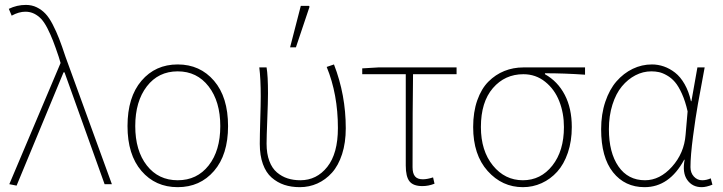

<svg xmlns="http://www.w3.org/2000/svg" viewBox="-20 -754 2958 786"><path d="M47.9 5.9 18.1 0 228 -496.1 220.2 -522Q207 -561.5 196.8 -587.6Q186.5 -613.8 174.1 -638.2Q161.6 -662.6 148.9 -676.3Q136.2 -689.9 119.9 -698Q103.5 -706.1 84 -706.1Q57.1 -706.1 27.8 -689.9L16.1 -717.8Q49.3 -733.9 85.9 -733.9Q110.4 -733.9 130.4 -724.1Q150.4 -714.4 165.8 -698.2Q181.2 -682.1 195.8 -653.8Q210.4 -625.5 221.9 -595.9Q233.4 -566.4 248 -522L438 0H408.2L244.1 -458H240.2Z M502 -237.8Q502 -356.4 559.1 -423.3Q616.2 -490.2 707.5 -490.2Q798.8 -490.2 856.2 -423.3Q913.6 -356.4 913.6 -237.8Q913.6 -120.6 856.2 -54.2Q798.8 12.2 707.5 12.2Q616.2 12.2 559.1 -54.2Q502 -120.6 502 -237.8ZM533.7 -237.8Q533.7 -137.2 581.1 -76.7Q628.4 -16.1 707.5 -16.1Q786.6 -16.1 834.2 -76.7Q881.8 -137.2 881.8 -237.8Q881.8 -338.4 834.2 -400.1Q786.6 -461.9 707.5 -461.9Q628.4 -461.9 581.1 -400.4Q533.7 -338.9 533.7 -237.8Z M1207.5 12.2Q1172.4 12.2 1143.8 2.7Q1115.2 -6.8 1092 -27.1Q1068.8 -47.4 1056.2 -82.5Q1043.5 -117.7 1043.5 -165Q1043.5 -197.3 1045.4 -262.2Q1047.4 -327.1 1047.4 -359.9Q1047.4 -430.2 1041.5 -478H1071.3Q1077.1 -443.8 1077.1 -372.1Q1077.1 -337.9 1074.2 -265.4Q1071.3 -192.9 1071.3 -166Q1071.3 -125 1082.5 -95Q1093.8 -64.9 1113.8 -48.1Q1133.8 -31.2 1157.5 -23.7Q1181.2 -16.1 1209.5 -16.1Q1276.4 -16.1 1319.8 -70.8Q1363.3 -125.5 1363.3 -230Q1363.3 -368.2 1317.4 -480L1347.2 -490.2Q1395.5 -365.7 1395.5 -229Q1395.5 -169.9 1380.4 -123Q1365.2 -76.2 1339.1 -47.1Q1313 -18.1 1279.3 -2.9Q1245.6 12.2 1207.5 12.2ZM1167.5 -560.1 1211.4 -730H1245.1L1247.1 -726.1L1191.4 -560.1Z M1709 7.8Q1671.9 7.8 1656.5 -11.5Q1641.1 -30.8 1641.1 -76.2V-450.2H1462.9V-474.1L1528.8 -478H1849.1V-450.2H1670.9Q1668.9 -322.3 1668.9 -69.8Q1668.9 -43.9 1679 -32Q1689 -20 1710.9 -20Q1728.5 -20 1752.9 -27.8L1758.8 -2Q1734.4 7.8 1709 7.8Z M2120.6 12.2Q2035.6 12.2 1976.3 -54Q1917 -120.1 1917 -233.9Q1917 -295.4 1933.8 -343.3Q1950.7 -391.1 1979.5 -419.9Q2008.3 -448.7 2044.7 -463.4Q2081.1 -478 2122.6 -478H2375V-448.2Q2290.5 -454.1 2210.9 -454.1V-450.2Q2263.2 -420.9 2292 -365.7Q2320.8 -310.5 2320.8 -233.9Q2320.8 -176.3 2304.7 -128.9Q2288.6 -81.5 2261 -51Q2233.4 -20.5 2197.3 -4.2Q2161.1 12.2 2120.6 12.2ZM2120.6 -16.1Q2193.8 -16.1 2241.2 -76.2Q2288.6 -136.2 2288.6 -233.9Q2288.6 -291 2269.5 -339.6Q2250.5 -388.2 2211.9 -419.2Q2173.3 -450.2 2122.6 -450.2Q2046.9 -450.2 1997.8 -393.3Q1948.7 -336.4 1948.7 -233.9Q1948.7 -136.7 1997.8 -76.4Q2046.9 -16.1 2120.6 -16.1Z M2618.7 12.2Q2538.1 12.2 2489.5 -48.8Q2440.9 -109.9 2440.9 -225.1Q2440.9 -286.6 2458 -337.4Q2475.1 -388.2 2503.9 -421.1Q2532.7 -454.1 2570.1 -472.2Q2607.4 -490.2 2648.9 -490.2Q2673.8 -490.2 2697.8 -481.9Q2721.7 -473.6 2743.7 -456.5Q2765.6 -439.5 2782.7 -409.4Q2799.8 -379.4 2808.6 -339.8H2810.5L2835 -478H2864.7Q2846.2 -378.9 2836.9 -326.9Q2827.6 -274.9 2817.1 -195.6Q2806.6 -116.2 2806.6 -69.8Q2806.6 -46.4 2820.6 -31.2Q2834.5 -16.1 2854.5 -16.1Q2872.1 -16.1 2889.6 -23.9L2896.5 2Q2871.1 12.2 2852.5 12.2Q2814.5 12.2 2793.5 -17.3Q2772.5 -46.9 2782.7 -100.1H2780.8Q2720.2 12.2 2618.7 12.2ZM2620.6 -16.1Q2681.2 -16.1 2731 -71.5Q2780.8 -127 2786.6 -202.1L2794.9 -297.9Q2785.6 -339.4 2771.7 -370.1Q2757.8 -400.9 2743.2 -418Q2728.5 -435.1 2710.4 -445.3Q2692.4 -455.6 2677.7 -458.7Q2663.1 -461.9 2646.5 -461.9Q2612.3 -461.9 2581.3 -445.8Q2550.3 -429.7 2525.9 -400.4Q2501.5 -371.1 2487.1 -325.4Q2472.7 -279.8 2472.7 -225.1Q2472.7 -129.4 2511.7 -72.8Q2550.8 -16.1 2620.6 -16.1Z"/></svg>

Font: Source Sans 3 ExtraLight
Style: Regular
Weight: 200
Designer: Paul D. Hunt
Foundry: Adobe
Version: Version 3.052;hotconv 1.1.0;makeotfexe 2.6.0